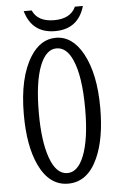

<svg xmlns="http://www.w3.org/2000/svg" viewBox="-60 -921 620 981"><g transform="rotate(-5 250.0 -430.0)"><path d="M362.3 -878.9H403.3Q369.6 -763.2 251 -763.2Q132.8 -763.2 99.6 -878.9H140.6Q166.5 -819.3 251.5 -819.3Q335 -819.3 362.3 -878.9ZM251 -729Q335.9 -729 389.2 -631.8Q446.3 -527.3 446.3 -353.5Q446.3 -194.3 401.9 -96.7Q350.1 19 249.5 19Q152.8 19 100.6 -92.3Q54.2 -190.9 54.2 -352.5Q54.2 -543 121.1 -647.9Q172.9 -729 251 -729ZM249.5 -674.8Q196.3 -674.8 164.6 -595.7Q131.3 -511.7 131.3 -353.5Q131.3 -208.5 161.6 -123.5Q192.9 -35.2 250.5 -35.2Q303.2 -35.2 334.5 -111.8Q369.1 -197.3 369.1 -354Q369.1 -522.9 331.1 -606.9Q301.3 -674.8 249.5 -674.8Z"/></g></svg>

Font: BIZ UDMincho
Style: Regular
Weight: 400
Monospace: yes
Designer: TypeBank Co., Ltd.
Foundry: Morisawa Inc.
Version: Version 1.06